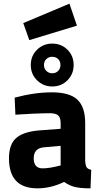

<svg xmlns="http://www.w3.org/2000/svg" viewBox="-20 -1016 551 1048"><path d="M474 12Q421 12 390.5 5Q360 -2 330 -23Q258 12 184 12Q29 12 29 -152Q29 -230 70.5 -264.5Q112 -299 204 -305L311 -313V-344Q311 -374 297.5 -386Q284 -398 252 -398Q219 -398 161 -395.5Q103 -393 64 -390L60 -483Q168 -512 264 -512Q360 -512 402.5 -472Q445 -432 445 -344V-136Q447 -111 453.5 -102Q460 -93 478 -89ZM213 -97Q250 -97 311 -113V-220L220 -212Q164 -207 164 -152Q164 -97 213 -97ZM148 -661Q148 -711 182 -744.5Q216 -778 265 -778Q315 -778 348.5 -744.5Q382 -711 382 -661Q382 -612 348.5 -578Q315 -544 265 -544Q216 -544 182 -578Q148 -612 148 -661ZM310 -661Q310 -681 297.5 -693.5Q285 -706 265 -706Q246 -706 233 -693.5Q220 -681 220 -661Q220 -642 233 -629Q246 -616 265 -616Q285 -616 297.5 -629Q310 -642 310 -661ZM107 -890 359 -996 400 -876 140 -797Z"/></svg>

Font: Cairo
Style: Bold
Weight: 700
Designer: Mohamed Gaber
Foundry: Kief Type Foundry
Version: Version 2.100